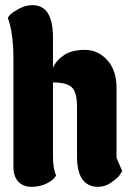

<svg xmlns="http://www.w3.org/2000/svg" viewBox="-20 -723 514 743"><path d="M185 -118Q185 -69 197 -45Q191 -29 163.5 -14.5Q136 0 102.5 0Q69 0 50.5 -20.5Q32 -41 32 -76V-498Q32 -581 16 -636L10 -655Q14 -660 21.5 -668Q29 -676 54 -689.5Q79 -703 106 -703Q185 -703 185 -578V-461Q198 -490 228 -510Q258 -530 308.5 -530Q359 -530 395 -490.5Q431 -451 431 -382V-112L453 -61Q449 -54 442 -44Q435 -34 411 -17Q387 0 360 0Q278 0 278 -118V-311Q278 -366 258 -385Q238 -404 185 -404Z"/></svg>

Font: Chela One Cyrilic
Style: Regular
Weight: 400
Designer: Miguel Hernandez
Foundry: LatinoType
Version: Version 1.001